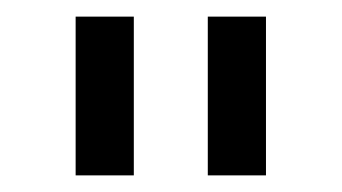

<svg xmlns="http://www.w3.org/2000/svg" viewBox="-20 -680 411 231"><path d="M141 -469H71V-660H141ZM300 -469H230V-660H300Z"/></svg>

Font: Nata Sans
Style: Regular
Weight: 400
Designer: Daniel Uzquiano Cruz
Version: Version 1.001